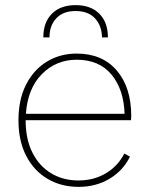

<svg xmlns="http://www.w3.org/2000/svg" viewBox="-20 -719 582 749"><path d="M287 10Q219 10 166 -21Q113 -52 82.5 -110.5Q52 -169 52 -250Q52 -331 82 -389.5Q112 -448 163.5 -479Q215 -510 279 -510Q379 -510 435.5 -444Q492 -378 492 -266Q492 -258 491 -250H80Q80 -176 106.5 -123.5Q133 -71 179.5 -43Q226 -15 286 -15Q346 -15 393 -43Q440 -71 465 -120L487 -108Q460 -53 407 -21.5Q354 10 287 10ZM279 -486Q199 -486 143.5 -430Q88 -374 81 -275H466Q463 -370 415 -428Q367 -486 279 -486ZM401 -573H378Q377 -619 350.5 -647.5Q324 -676 275 -676Q226 -676 199.5 -647.5Q173 -619 173 -573H149Q149 -632 182.5 -665.5Q216 -699 275 -699Q334 -699 367.5 -665.5Q401 -632 401 -573Z"/></svg>

Font: Work Sans ExtraLight
Style: Regular
Weight: 200
Designer: Wei Huang
Foundry: Wei Huang
Version: Version 2.010; ttfautohint (v1.8.3)